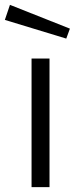

<svg xmlns="http://www.w3.org/2000/svg" viewBox="-37 -771 319 791"><path d="M93 -530V0H167V-530ZM-17 -689 236 -612 251 -653 4 -751Z"/></svg>

Font: Cheyenne Sans Light
Style: Regular
Weight: 300
Designer: The Public Sans project authors (U.S. Web Design System), Libre Franklin designed by Pablo Impallari and Rodrigo Fuenzal
Foundry: The Cheyenne Sans Project Authors
Version: Version 2.007